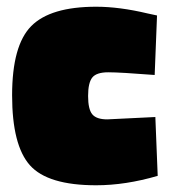

<svg xmlns="http://www.w3.org/2000/svg" viewBox="-20 -538 505 571"><path d="M266 -518Q335 -518 419 -498L447 -492L440 -315Q337 -323 302 -323Q267 -323 254.5 -307.5Q242 -292 242 -252.5Q242 -213 254.5 -198Q267 -183 299 -183L442 -190L449 -15Q353 13 266 13Q122 13 69 -46.5Q16 -106 16 -254.5Q16 -403 73 -460.5Q130 -518 266 -518Z"/></svg>

Font: Titillium Web Black
Style: Regular
Weight: 900
Version: Version 1.002;PS 35.000;hotconv 1.0.70;makeotf.lib2.5.55311